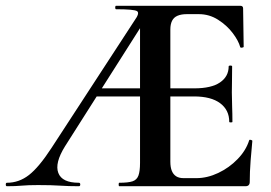

<svg xmlns="http://www.w3.org/2000/svg" viewBox="-31 -645 939 665"><path d="M-7 0Q-11 0 -11 -6Q-11 -12 -7 -12Q35 -12 69.5 -39Q104 -66 147 -132L435 -574Q454 -600 443.5 -606.5Q433 -613 371 -613Q368 -613 368 -619Q368 -625 371 -625H801Q811 -625 811 -616L813 -483Q813 -481 807.5 -480Q802 -479 801 -482Q795 -504 775 -530.5Q755 -557 724.5 -576.5Q694 -596 658 -596H616Q597 -596 584 -590.5Q571 -585 565 -573Q559 -561 559 -543V-85Q559 -66 564 -53.5Q569 -41 579 -34.5Q589 -28 605 -28H649Q687 -28 725 -46Q763 -64 792 -94Q821 -124 832 -159Q833 -162 838 -160.5Q843 -159 843 -157Q840 -128 837 -88.5Q834 -49 834 -15Q834 0 819 0H382Q380 0 380 -6Q380 -12 382 -12Q413 -12 428 -17Q443 -22 448.5 -37Q454 -52 454 -81V-589L490 -604L194 -138Q158 -80 171 -46Q184 -12 242 -12Q247 -12 247 -6Q247 0 242 0Q206 0 177 -2Q148 -4 101 -4Q66 -4 44.5 -2Q23 0 -7 0ZM290 -311 305 -339H535L542 -311ZM763 -223Q763 -264 731.5 -287.5Q700 -311 641 -311H482V-339H642Q701 -339 731 -359.5Q761 -380 761 -415Q761 -418 767 -418Q773 -418 773 -415Q773 -382 772.5 -363.5Q772 -345 772 -325Q772 -300 773 -276Q774 -252 774 -223Q774 -221 768.5 -221Q763 -221 763 -223Z"/></svg>

Font: Cormorant
Style: Bold
Weight: 700
Designer: Christian Thalmann (Catharsis Fonts)
Foundry: Catharsis Fonts
Version: Version 4.000